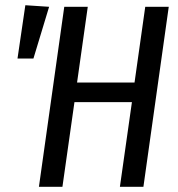

<svg xmlns="http://www.w3.org/2000/svg" viewBox="-20 -715 682 735"><path d="M219 0H129L226 -689H316L275 -399H495L536 -689H626L529 0H439L485 -324H265ZM77 -695 168 -689 108 -491H47Z"/></svg>

Font: Fira Sans Extra Condensed
Style: Italic
Weight: 400
Width: 3
Italic angle: -8°
Designer: Carrois Corporate & Edenspiekermann AG
Foundry: Carrois Corporate GbR & Edenspiekermann AG
Version: Version 4.203